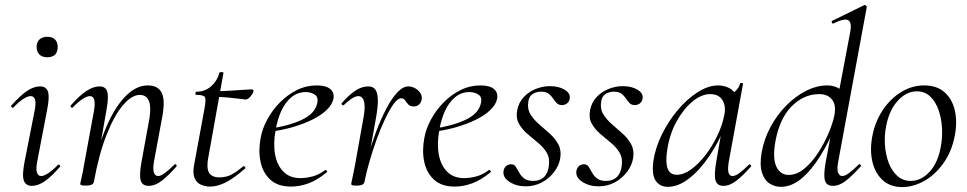

<svg xmlns="http://www.w3.org/2000/svg" viewBox="-20 -746 3929 780"><path d="M109.2 9Q85 9 77 -12Q69 -33 79.8 -89L120.8 -297Q132.4 -355.6 104.2 -355.6Q92.6 -355.6 74.5 -344Q56.4 -332.4 35.2 -310Q32 -306 27.6 -310.5Q23.2 -315 27 -318.2Q61.4 -357.2 89.2 -376.1Q117 -395 142.6 -395Q168.2 -395 175 -373.3Q181.8 -351.6 171.4 -299.4L131 -89Q125.2 -58.6 130.2 -44.7Q135.2 -30.8 147.2 -30.8Q158.2 -30.8 176 -42.4Q193.8 -54 214.6 -75.4Q218.6 -79.4 222.6 -75Q226.6 -70.6 222.6 -67.4Q190 -29.6 162.6 -10.3Q135.2 9 109.2 9ZM172.2 -513.4Q151.8 -513.4 140.3 -524.4Q128.8 -535.4 128.8 -556.2Q128.8 -574.6 140.3 -585.6Q151.8 -596.6 172.2 -596.6Q192.6 -596.6 203.5 -585.6Q214.4 -574.6 214.4 -556.2Q214.4 -513.4 172.2 -513.4Z M583.6 9Q557.8 9 551.5 -13.2Q545.2 -35.4 555 -89L584 -248Q606.8 -360.4 547.4 -360.4Q515.4 -360.4 480 -319.2Q444.6 -278 413.2 -198.9Q381.8 -119.8 361.4 -7.2L349 -8.2Q369.8 -124.8 404.7 -212.9Q439.6 -301 485.1 -350Q530.6 -399 580 -399Q622.8 -399 637.4 -368.2Q652 -337.4 638.4 -267L605.4 -89Q600.4 -58.6 605.3 -44.7Q610.2 -30.8 622.4 -30.8Q633.4 -30.8 650.4 -43.6Q667.4 -56.4 688.2 -77Q691.2 -81 695.6 -77Q700 -73 696.2 -69Q663.6 -32 637 -11.5Q610.4 9 583.6 9ZM329.4 8Q315.2 8 310.6 6.3Q306 4.6 306 1.6Q306 -1.6 311.5 -24.8Q317 -48 321 -74L362 -297Q371.8 -355.6 345.4 -355.6Q333.8 -355.6 315.7 -344Q297.6 -332.4 276.2 -310Q273.2 -306 268.8 -310.5Q264.4 -315 268.2 -318.2Q301.8 -357.2 330.4 -376.1Q359 -395 384.6 -395Q409.4 -395 415.8 -373.3Q422.2 -351.6 412.6 -299.4L361.4 -7.2Q358.8 8 329.4 8Z M833.2 12Q814 12 796.6 4.4Q779.2 -3.2 770.8 -21.8Q762.4 -40.4 768 -73.2L811 -306Q817.8 -343 812.2 -351.8Q806.6 -360.6 777 -360.6Q773 -360.6 773.9 -367Q774.8 -373.4 777.8 -373.4Q813 -373.4 837.9 -395.6Q862.8 -417.8 871.2 -450.2Q871.6 -453.4 880.2 -453.1Q888.8 -452.8 887.8 -449.6L825.8 -103.8Q818.2 -63.2 829.4 -44.3Q840.6 -25.4 871.6 -25.4Q901.2 -25.4 924.1 -38.8Q947 -52.2 968.4 -70.4Q970.4 -72.4 974.5 -68.4Q978.6 -64.4 976.4 -62.2Q931.2 -22.2 897.3 -5.1Q863.4 12 833.2 12ZM977.2 -341.8Q974.6 -341.8 954.9 -344.4Q935.2 -347 908.7 -349.6Q882.2 -352.2 857.4 -352.2L859.4 -375.6Q884.6 -375.6 915 -377.6Q945.4 -379.6 970.4 -381.2Q995.4 -382.8 1002.4 -382.8Q1006.6 -382.8 1008.5 -380.4Q1010.4 -378 1009.4 -374Q1007.6 -366 997.5 -353.9Q987.4 -341.8 977.2 -341.8Z M1162.2 12Q1109 12 1078.5 -15.8Q1048 -43.6 1038.5 -88.6Q1029 -133.6 1038.8 -185Q1045.2 -222.4 1065.8 -260.5Q1086.4 -298.6 1117.2 -329.9Q1148 -361.2 1186.2 -380.1Q1224.4 -399 1267.4 -399Q1303.6 -399 1321.3 -384.6Q1339 -370.2 1334.6 -345Q1330 -321.4 1307.2 -299.4Q1284.4 -277.4 1248.1 -259.6Q1211.8 -241.8 1167.3 -229.1Q1122.8 -216.4 1075.2 -210.6L1077.2 -223.6Q1153.8 -234.6 1206.2 -259.3Q1258.6 -284 1268 -324Q1275.2 -350.8 1259.1 -361.4Q1243 -372 1222.6 -372Q1189.2 -372 1163.9 -351.1Q1138.6 -330.2 1122.7 -295.2Q1106.8 -260.2 1099.8 -218Q1089.4 -162.2 1097.6 -118.2Q1105.8 -74.2 1131.8 -48.3Q1157.8 -22.4 1200.4 -22.4Q1224.2 -22.4 1250.3 -29.4Q1276.4 -36.4 1300.8 -55Q1303.6 -57 1307.1 -53Q1310.6 -49 1307.8 -46.2Q1269.8 -14.8 1233.7 -1.4Q1197.6 12 1162.2 12Z M1460.6 -7.2 1450.6 -8.2Q1459 -53.2 1473.6 -105.7Q1488.2 -158.2 1507.3 -209.2Q1526.4 -260.2 1548.2 -302.3Q1570 -344.4 1593.2 -369.7Q1616.4 -395 1639 -395Q1652.6 -395 1666 -387.7Q1679.4 -380.4 1687.6 -368Q1695.8 -355.6 1692.8 -341Q1690.2 -328 1681.8 -320.8Q1673.4 -313.6 1660.8 -313.6Q1645.8 -313.6 1638.4 -321.9Q1631 -330.2 1625.5 -338.5Q1620 -346.8 1609.8 -346.8Q1595.6 -346.8 1578.8 -323.3Q1562 -299.8 1543.9 -261.6Q1525.8 -223.4 1509.5 -177.9Q1493.2 -132.4 1480.3 -87.4Q1467.4 -42.4 1460.6 -7.2ZM1429.4 8Q1415.2 8 1411 6.3Q1406.8 4.6 1406.8 1.6Q1406.8 -1.6 1412.4 -26.4Q1418 -51.2 1422 -74L1455 -258.6Q1462.8 -298.8 1461 -319.3Q1459.2 -339.8 1452.3 -347.7Q1445.4 -355.6 1436.6 -355.6Q1422.8 -355.6 1406.7 -344Q1390.6 -332.4 1376.4 -318.8Q1374 -316.4 1370 -320.1Q1366 -323.8 1368.4 -327Q1398 -361.2 1424.2 -378.1Q1450.4 -395 1476 -395Q1494 -395 1503.8 -383.4Q1513.6 -371.8 1514.9 -342.8Q1516.2 -313.8 1506.4 -261L1460.6 -7.2Q1458.4 8 1429.4 8Z M1827.2 12Q1774 12 1743.5 -15.8Q1713 -43.6 1703.5 -88.6Q1694 -133.6 1703.8 -185Q1710.2 -222.4 1730.8 -260.5Q1751.4 -298.6 1782.2 -329.9Q1813 -361.2 1851.2 -380.1Q1889.4 -399 1932.4 -399Q1968.6 -399 1986.3 -384.6Q2004 -370.2 1999.6 -345Q1995 -321.4 1972.2 -299.4Q1949.4 -277.4 1913.1 -259.6Q1876.8 -241.8 1832.3 -229.1Q1787.8 -216.4 1740.2 -210.6L1742.2 -223.6Q1818.8 -234.6 1871.2 -259.3Q1923.6 -284 1933 -324Q1940.2 -350.8 1924.1 -361.4Q1908 -372 1887.6 -372Q1854.2 -372 1828.9 -351.1Q1803.6 -330.2 1787.7 -295.2Q1771.8 -260.2 1764.8 -218Q1754.4 -162.2 1762.6 -118.2Q1770.8 -74.2 1796.8 -48.3Q1822.8 -22.4 1865.4 -22.4Q1889.2 -22.4 1915.3 -29.4Q1941.4 -36.4 1965.8 -55Q1968.6 -57 1972.1 -53Q1975.6 -49 1972.8 -46.2Q1934.8 -14.8 1898.7 -1.4Q1862.6 12 1827.2 12Z M2115.8 11Q2078 11 2049.8 -7.2Q2021.6 -25.4 2025.6 -51.4Q2027.8 -65 2036.8 -71.9Q2045.8 -78.8 2056.2 -78.8Q2069 -78.8 2075.6 -68.4Q2082.2 -58 2089.2 -44.9Q2096.2 -31.8 2109 -21.4Q2121.8 -11 2146.2 -11Q2173 -11 2189.4 -26.2Q2205.8 -41.4 2209.6 -71.8Q2214.4 -103 2201.1 -125.5Q2187.8 -148 2165.5 -166.1Q2143.2 -184.2 2121.8 -202.8Q2100.4 -221.4 2087.8 -244.1Q2075.2 -266.8 2081.2 -298.2Q2087 -329.4 2107.4 -351.3Q2127.8 -373.2 2156.2 -384.6Q2184.6 -396 2214.2 -396Q2250 -396 2273.8 -381.6Q2297.6 -367.2 2294.6 -346.4Q2292.4 -332 2282.8 -325.5Q2273.2 -319 2264 -319Q2249.6 -319 2241.6 -327.2Q2233.6 -335.4 2226.5 -346.3Q2219.4 -357.2 2208.8 -365.4Q2198.2 -373.6 2177.6 -373.6Q2158.8 -373.6 2144 -364Q2129.2 -354.4 2126.4 -333.8Q2121.4 -304.2 2134.7 -282.2Q2148 -260.2 2170 -241.3Q2192 -222.4 2213.8 -202.8Q2235.6 -183.2 2248.4 -159.2Q2261.2 -135.2 2256 -103.2Q2251.2 -74.2 2231.4 -47.8Q2211.6 -21.4 2181.7 -5.2Q2151.8 11 2115.8 11Z M2411.8 11Q2374 11 2345.8 -7.2Q2317.6 -25.4 2321.6 -51.4Q2323.8 -65 2332.8 -71.9Q2341.8 -78.8 2352.2 -78.8Q2365 -78.8 2371.6 -68.4Q2378.2 -58 2385.2 -44.9Q2392.2 -31.8 2405 -21.4Q2417.8 -11 2442.2 -11Q2469 -11 2485.4 -26.2Q2501.8 -41.4 2505.6 -71.8Q2510.4 -103 2497.1 -125.5Q2483.8 -148 2461.5 -166.1Q2439.2 -184.2 2417.8 -202.8Q2396.4 -221.4 2383.8 -244.1Q2371.2 -266.8 2377.2 -298.2Q2383 -329.4 2403.4 -351.3Q2423.8 -373.2 2452.2 -384.6Q2480.6 -396 2510.2 -396Q2546 -396 2569.8 -381.6Q2593.6 -367.2 2590.6 -346.4Q2588.4 -332 2578.8 -325.5Q2569.2 -319 2560 -319Q2545.6 -319 2537.6 -327.2Q2529.6 -335.4 2522.5 -346.3Q2515.4 -357.2 2504.8 -365.4Q2494.2 -373.6 2473.6 -373.6Q2454.8 -373.6 2440 -364Q2425.2 -354.4 2422.4 -333.8Q2417.4 -304.2 2430.7 -282.2Q2444 -260.2 2466 -241.3Q2488 -222.4 2509.8 -202.8Q2531.6 -183.2 2544.4 -159.2Q2557.2 -135.2 2552 -103.2Q2547.2 -74.2 2527.4 -47.8Q2507.6 -21.4 2477.7 -5.2Q2447.8 11 2411.8 11Z M2693.6 13Q2661.2 13 2644.1 -11.1Q2627 -35.2 2634.2 -91Q2642 -145.2 2668.7 -199.5Q2695.4 -253.8 2733.5 -299.1Q2771.6 -344.4 2814.7 -371.7Q2857.8 -399 2897.4 -399Q2915.8 -399 2933.6 -392.3Q2951.4 -385.6 2964.1 -370.3Q2976.8 -355 2978.8 -330.4L2936.4 -357Q2948.6 -359 2965.1 -373.4Q2981.6 -387.8 2986.6 -407Q2988.6 -410 2994.1 -408.8Q2999.6 -407.6 2998.6 -405.6L2940.6 -89Q2930.8 -30.8 2955.6 -30.8Q2967.2 -30.8 2984.4 -43.5Q3001.6 -56.2 3022.4 -77Q3025.4 -80 3029.4 -76Q3033.4 -72 3030.4 -69Q2997.8 -32 2971.1 -11.5Q2944.4 9 2918.4 9Q2893.6 9 2886.9 -12.9Q2880.2 -34.8 2889.8 -89L2914 -229L2931 -246Q2901.4 -170.4 2861.4 -111.6Q2821.4 -52.8 2778 -19.9Q2734.6 13 2693.6 13ZM2729.6 -36Q2757.6 -36 2787.6 -57.8Q2817.6 -79.6 2845.3 -115.2Q2873 -150.8 2893.5 -193.5Q2914 -236.2 2922.2 -277Q2930.2 -314 2915 -339.2Q2899.8 -364.4 2862.6 -363.6Q2828.2 -362.8 2792 -332.6Q2755.8 -302.4 2728 -251.6Q2700.2 -200.8 2690.4 -136Q2682.8 -85.8 2692.4 -60.9Q2702 -36 2729.6 -36Z M3151.8 13Q3127.4 13 3106.4 -0.5Q3085.4 -14 3075.6 -44.5Q3065.8 -75 3074 -126Q3084 -181.6 3110.4 -230.6Q3136.8 -279.6 3174.6 -317.7Q3212.4 -355.8 3255.4 -377.4Q3298.4 -399 3341.8 -399Q3370 -399 3393.9 -383.4Q3417.8 -367.8 3421.4 -332L3379.4 -246Q3348.8 -171 3312.5 -112.5Q3276.2 -54 3235.9 -20.5Q3195.6 13 3151.8 13ZM3184.2 -35.4Q3217 -35.4 3248.1 -61.3Q3279.2 -87.2 3304.5 -126.5Q3329.8 -165.8 3347 -207.1Q3364.2 -248.4 3369.8 -278.4Q3377.8 -320.2 3359.5 -342.3Q3341.2 -364.4 3306 -363.6Q3243 -362.8 3194.3 -312.3Q3145.6 -261.8 3129.2 -166.4Q3118.4 -100 3134.6 -67.7Q3150.8 -35.4 3184.2 -35.4ZM3363.4 9Q3337.4 9 3331.2 -13.2Q3325 -35.4 3334.6 -89L3434.6 -619.4Q3441 -654.6 3426.1 -663.8Q3411.2 -673 3365.4 -650.6Q3361.4 -648.8 3359.4 -654.8Q3357.4 -660.8 3361.4 -661.8L3490.8 -725Q3494.2 -727 3498.2 -723Q3502.2 -719 3501.2 -717L3385.2 -89Q3379.4 -58.6 3384.7 -44.7Q3390 -30.8 3402 -30.8Q3413 -30.8 3430 -43.6Q3447 -56.4 3467.8 -77Q3471 -81 3475.4 -77Q3479.8 -73 3475.8 -69Q3442.4 -32 3416.2 -11.5Q3390 9 3363.4 9Z M3645 14Q3597.2 14 3566.3 -13.8Q3535.4 -41.6 3524.2 -88.6Q3513 -135.6 3523.8 -193Q3535 -251.6 3565.8 -298.1Q3596.6 -344.6 3640.6 -371.8Q3684.6 -399 3734.4 -399Q3786.4 -399 3817.8 -370.7Q3849.2 -342.4 3859.4 -295.5Q3869.6 -248.6 3858.4 -193Q3846.2 -129.8 3812.7 -82.9Q3779.2 -36 3734.8 -11Q3690.4 14 3645 14ZM3679.8 -11Q3721.4 -11 3755.7 -47.3Q3790 -83.6 3801.8 -149Q3809 -186 3806.9 -225.3Q3804.8 -264.6 3793 -298.6Q3781.2 -332.6 3759.2 -353.8Q3737.2 -375 3704.6 -375Q3663 -375 3628.2 -337.8Q3593.4 -300.6 3580.4 -236Q3572.4 -197.4 3575 -158Q3577.6 -118.6 3590.1 -85.2Q3602.6 -51.8 3625.4 -31.4Q3648.2 -11 3679.8 -11Z"/></svg>

Font: Cormorant Garamond Light
Style: Italic
Weight: 300
Italic angle: -10°
Designer: Christian Thalmann (Catharsis Fonts)
Foundry: Catharsis Fonts
Version: Version 4.001